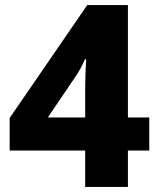

<svg xmlns="http://www.w3.org/2000/svg" viewBox="-20 -735 623 755"><path d="M567 -143H483V0H315V-143H18V-271L323 -715H483V-273H567ZM315 -386Q315 -400 315.5 -418.5Q316 -437 316.5 -454.5Q317 -472 318 -485Q319 -498 319 -502H314Q305 -481 296.5 -465.5Q288 -450 275 -431L168 -273H315Z"/></svg>

Font: Noto Sans Khmer ExtraBold
Style: Regular
Weight: 800
Version: Version 2.003